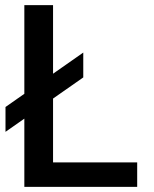

<svg xmlns="http://www.w3.org/2000/svg" viewBox="-20 -731 602 751"><path d="M1.5 -215.3V-312.5L305.7 -525.4V-428.2ZM75.2 0V-710.9H187.5V-95.7H516.6V0Z"/></svg>

Font: Ride Light
Style: Bold
Weight: 600
Version: Version 3.000